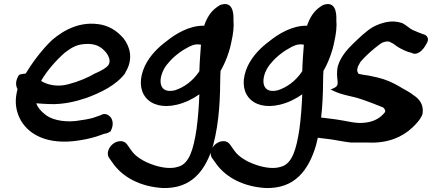

<svg xmlns="http://www.w3.org/2000/svg" viewBox="-20 -679 2166 963"><path d="M76 -304C55 -273 59 -248 68 -232C55 -183 57 -145 70 -107C101 -19 194 45 348 29C393 24 431 16 463 6L503 -8C518 -10 527 -15 532 -19L533 -18C554 -53 545 -84 529 -97C519 -106 507 -110 491 -105L490 -103L447 -88C427 -82 397 -77 359 -72C289 -65 232 -82 205 -106C185 -122 170 -138 162 -161C181 -159 204 -158 228 -157C298 -154 364 -171 414 -188C481 -213 561 -249 608 -312L609 -316C653 -387 628 -450 600 -486C575 -515 542 -543 490 -555C386 -576 302 -530 242 -479C195 -435 147 -373 109 -310C93 -309 82 -306 76 -304ZM186 -273C214 -323 263 -378 304 -414C339 -441 364 -455 403 -458C461 -463 488 -443 511 -417C527 -396 537 -372 523 -351C513 -339 488 -324 460 -312H459C420 -289 372 -269 321 -256C268 -242 218 -253 186 -273Z M522 80C519 92 521 105 528 114C535 125 543 134 550 145C599 211 684 257 795 264C943 269 1012 174 1049 50C1082 -74 1084 -198 1085 -301L1086 -315V-323C1110 -364 1131 -418 1141 -471C1150 -510 1154 -549 1151 -577C1150 -579 1161 -676 1091 -656C1082 -654 1075 -648 1069 -644C1037 -622 1017 -589 1004 -550C930 -552 859 -508 816 -473C774 -442 733 -402 707 -349C646 -218 726 -120 868 -154C909 -164 946 -182 980 -206C978 -150 973 -85 966 -33C950 73 929 141 875 157H874C841 169 793 163 752 149C703 133 661 108 639 76L617 45C611 37 602 29 584 29C557 29 529 51 522 80ZM825 -364C851 -396 890 -425 927 -444C951 -456 966 -459 988 -455C985 -415 981 -365 980 -322L976 -316C946 -273 904 -241 857 -226C761 -203 773 -309 825 -364Z M1038 80C1035 92 1037 105 1044 114C1051 125 1059 134 1066 145C1115 211 1200 257 1311 264C1459 269 1528 174 1565 50C1598 -74 1600 -198 1601 -301L1602 -315V-323C1626 -364 1647 -418 1657 -471C1666 -510 1670 -549 1667 -577C1666 -579 1677 -676 1607 -656C1598 -654 1591 -648 1585 -644C1553 -622 1533 -589 1520 -550C1446 -552 1375 -508 1332 -473C1290 -442 1249 -402 1223 -349C1162 -218 1242 -120 1384 -154C1425 -164 1462 -182 1496 -206C1494 -150 1489 -85 1482 -33C1466 73 1445 141 1391 157H1390C1357 169 1309 163 1268 149C1219 133 1177 108 1155 76L1133 45C1127 37 1118 29 1100 29C1073 29 1045 51 1038 80ZM1341 -364C1367 -396 1406 -425 1443 -444C1467 -456 1482 -459 1504 -455C1501 -415 1497 -365 1496 -322L1492 -316C1462 -273 1420 -241 1373 -226C1277 -203 1289 -309 1341 -364Z M1499 -5C1511 4 1528 5 1528 5L1544 8H1546C1571 11 1601 16 1632 19C1664 23 1703 32 1741 36H1828C1924 40 1996 10 2048 -39C2064 -54 2090 -80 2099 -107L2100 -113C2105 -157 2081 -184 2055 -201C2033 -219 2007 -230 1980 -247C1949 -265 1916 -280 1875 -290L1829 -300C1811 -302 1788 -306 1778 -309C1771 -324 1769 -321 1775 -345L1787 -367C1790 -372 1809 -393 1839 -420C1869 -446 1891 -462 1897 -465C1916 -472 1923 -472 1933 -470L1954 -459C1974 -442 2000 -429 2026 -419L2044 -414C2073 -397 2105 -430 2119 -460C2128 -472 2132 -493 2112 -504C2107 -506 2106 -507 2098 -509L2080 -516C2069 -521 2057 -525 2049 -529C2034 -536 2020 -552 1996 -564H1994C1952 -578 1911 -570 1870 -553C1839 -540 1809 -515 1773 -481C1738 -448 1714 -423 1701 -402C1689 -384 1680 -366 1676 -351H1675V-350C1659 -279 1693 -254 1654 -237L1638 -230L1651 -224C1697 -201 1747 -197 1787 -183C1824 -171 1865 -155 1902 -140C1910 -131 1912 -129 1912 -118C1891 -90 1859 -69 1813 -64C1763 -57 1720 -73 1666 -80C1638 -83 1611 -88 1581 -90L1562 -92C1555 -93 1536 -87 1525 -78C1494 -58 1491 -25 1499 -5Z"/></svg>

Font: Stray Cat
Style: ExBlkObl
Weight: 1000
Version: Version 1.0